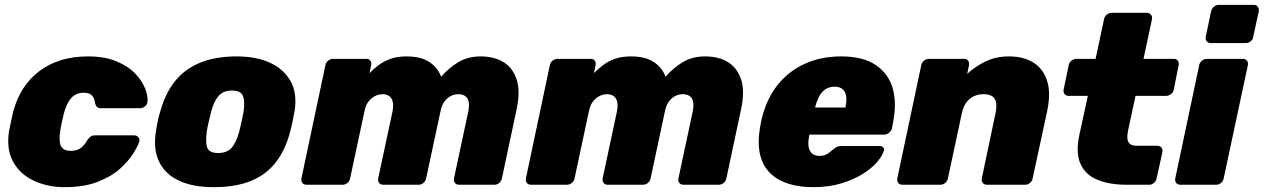

<svg xmlns="http://www.w3.org/2000/svg" viewBox="-20 -763 5220 793"><path d="M246 10Q177 10 120 -16.5Q63 -43 34.5 -94.5Q6 -146 17 -219Q20 -235 25 -259Q30 -283 34 -300Q63 -410 143.5 -470Q224 -530 343 -530Q414 -530 463 -509Q512 -488 540.5 -457Q569 -426 580.5 -394.5Q592 -363 589 -342Q588 -331 578.5 -323.5Q569 -316 559 -316H397Q386 -316 380.5 -321Q375 -326 373 -336Q370 -358 359.5 -369Q349 -380 326 -380Q294 -380 274.5 -358.5Q255 -337 244 -295Q239 -274 235 -256Q231 -238 229 -224Q222 -181 231.5 -160.5Q241 -140 272 -140Q297 -140 312 -150.5Q327 -161 340 -183Q346 -193 353.5 -198.5Q361 -204 372 -204H534Q545 -204 551.5 -196Q558 -188 555 -177Q549 -159 530 -128.5Q511 -98 475.5 -66Q440 -34 383.5 -12Q327 10 246 10Z M861 10Q778 10 721 -16Q664 -42 638.5 -92.5Q613 -143 623 -214Q626 -235 631 -260Q636 -285 643 -306Q663 -378 703 -428Q743 -478 806.5 -504Q870 -530 958 -530Q1038 -530 1095 -504Q1152 -478 1180 -428Q1208 -378 1197 -306Q1193 -285 1188 -260Q1183 -235 1177 -214Q1158 -143 1119 -92.5Q1080 -42 1017 -16Q954 10 861 10ZM881 -131Q918 -131 937 -153Q956 -175 968 -219Q972 -234 977.5 -260Q983 -286 986 -301Q992 -344 983.5 -366.5Q975 -389 938 -389Q902 -389 882.5 -366.5Q863 -344 852 -301Q848 -286 842 -260Q836 -234 834 -219Q828 -175 836 -153Q844 -131 881 -131Z M1246 0Q1235 0 1229 -7.5Q1223 -15 1225 -26L1324 -494Q1326 -505 1335.5 -512.5Q1345 -520 1356 -520H1493Q1504 -520 1509.5 -512.5Q1515 -505 1513 -494L1506 -461Q1522 -477 1542.5 -493Q1563 -509 1591.5 -519.5Q1620 -530 1659 -530Q1718 -530 1753 -507Q1788 -484 1802 -446Q1833 -482 1872.5 -506Q1912 -530 1965 -530Q2021 -530 2059.5 -506.5Q2098 -483 2114 -434.5Q2130 -386 2113 -308L2053 -26Q2051 -15 2042 -7.5Q2033 0 2022 0H1876Q1865 0 1859 -7.5Q1853 -15 1855 -26L1914 -302Q1919 -328 1915.5 -343.5Q1912 -359 1901 -366.5Q1890 -374 1872 -374Q1857 -374 1842 -366.5Q1827 -359 1815.5 -343.5Q1804 -328 1799 -302L1740 -26Q1738 -15 1729 -7.5Q1720 0 1709 0H1563Q1552 0 1546 -7.5Q1540 -15 1542 -26L1601 -302Q1606 -328 1602 -343.5Q1598 -359 1587 -366.5Q1576 -374 1560 -374Q1544 -374 1528.5 -366Q1513 -358 1501.5 -343Q1490 -328 1485 -302L1426 -26Q1424 -15 1415 -7.5Q1406 0 1395 0Z M2173 0Q2162 0 2156 -7.5Q2150 -15 2152 -26L2251 -494Q2253 -505 2262.5 -512.5Q2272 -520 2283 -520H2420Q2431 -520 2436.5 -512.5Q2442 -505 2440 -494L2433 -461Q2449 -477 2469.5 -493Q2490 -509 2518.5 -519.5Q2547 -530 2586 -530Q2645 -530 2680 -507Q2715 -484 2729 -446Q2760 -482 2799.5 -506Q2839 -530 2892 -530Q2948 -530 2986.5 -506.5Q3025 -483 3041 -434.5Q3057 -386 3040 -308L2980 -26Q2978 -15 2969 -7.5Q2960 0 2949 0H2803Q2792 0 2786 -7.5Q2780 -15 2782 -26L2841 -302Q2846 -328 2842.5 -343.5Q2839 -359 2828 -366.5Q2817 -374 2799 -374Q2784 -374 2769 -366.5Q2754 -359 2742.5 -343.5Q2731 -328 2726 -302L2667 -26Q2665 -15 2656 -7.5Q2647 0 2636 0H2490Q2479 0 2473 -7.5Q2467 -15 2469 -26L2528 -302Q2533 -328 2529 -343.5Q2525 -359 2514 -366.5Q2503 -374 2487 -374Q2471 -374 2455.5 -366Q2440 -358 2428.5 -343Q2417 -328 2412 -302L2353 -26Q2351 -15 2342 -7.5Q2333 0 2322 0Z M3340 10Q3257 10 3201.5 -18.5Q3146 -47 3125 -105Q3104 -163 3122 -252Q3123 -256 3124 -262.5Q3125 -269 3126 -272Q3146 -355 3192 -412.5Q3238 -470 3305 -500Q3372 -530 3454 -530Q3546 -530 3598.5 -493.5Q3651 -457 3667.5 -396.5Q3684 -336 3669 -261L3664 -233Q3662 -223 3652.5 -215Q3643 -207 3632 -207H3323Q3323 -207 3322.5 -205Q3322 -203 3322 -201Q3317 -177 3319.5 -158.5Q3322 -140 3333.5 -129.5Q3345 -119 3365 -119Q3378 -119 3388 -123Q3398 -127 3406 -133.5Q3414 -140 3421 -146Q3432 -155 3438.5 -157.5Q3445 -160 3456 -160H3613Q3623 -160 3628 -154Q3633 -148 3630 -139Q3625 -121 3604 -95.5Q3583 -70 3545.5 -46Q3508 -22 3456 -6Q3404 10 3340 10ZM3347 -319H3472V-321Q3478 -348 3474.5 -367Q3471 -386 3459 -395.5Q3447 -405 3427 -405Q3407 -405 3391 -395.5Q3375 -386 3364.5 -367Q3354 -348 3347 -321Z M3707 0Q3696 0 3690 -7.5Q3684 -15 3686 -26L3785 -494Q3787 -505 3796.5 -512.5Q3806 -520 3817 -520H3962Q3973 -520 3978.5 -512.5Q3984 -505 3982 -494L3975 -458Q4007 -488 4050 -509Q4093 -530 4147 -530Q4207 -530 4247.5 -505Q4288 -480 4304.5 -430Q4321 -380 4305 -304L4245 -26Q4243 -15 4234 -7.5Q4225 0 4214 0H4056Q4045 0 4039 -7.5Q4033 -15 4035 -26L4092 -297Q4100 -335 4088.5 -354.5Q4077 -374 4042 -374Q4008 -374 3984.5 -354Q3961 -334 3953 -297L3895 -26Q3893 -15 3884 -7.5Q3875 0 3864 0Z M4634 0Q4563 0 4513.5 -20Q4464 -40 4443 -85.5Q4422 -131 4438 -206L4473 -367H4394Q4383 -367 4377 -374.5Q4371 -382 4373 -393L4394 -494Q4396 -505 4405.5 -512.5Q4415 -520 4426 -520H4505L4540 -684Q4542 -695 4551 -702.5Q4560 -710 4571 -710H4716Q4727 -710 4733.5 -702.5Q4740 -695 4738 -684L4703 -520H4828Q4839 -520 4844.5 -512.5Q4850 -505 4848 -494L4828 -393Q4826 -382 4816.5 -374.5Q4807 -367 4796 -367H4670L4639 -223Q4635 -204 4636.5 -190Q4638 -176 4647 -168.5Q4656 -161 4675 -161H4760Q4771 -161 4777 -153.5Q4783 -146 4781 -135L4757 -26Q4755 -15 4746 -7.5Q4737 0 4727 0Z M4855 0Q4844 0 4838 -7.5Q4832 -15 4834 -26L4933 -494Q4935 -505 4944.5 -512.5Q4954 -520 4965 -520H5113Q5124 -520 5130 -512.5Q5136 -505 5134 -494L5034 -26Q5032 -15 5023 -7.5Q5014 0 5003 0ZM4981 -585Q4970 -585 4964 -592.5Q4958 -600 4960 -611L4982 -716Q4984 -727 4993.5 -735Q5003 -743 5014 -743H5159Q5169 -743 5175 -735Q5181 -727 5179 -716L5156 -611Q5155 -600 5145.5 -592.5Q5136 -585 5125 -585Z"/></svg>

Font: Rubik ExtraBold
Style: Italic
Weight: 800
Italic angle: -12°
Designer: Hubert and Fischer
Foundry: Hubert and Fischer
Version: Version 2.300;gftools[0.9.30]